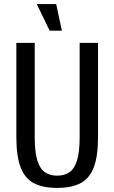

<svg xmlns="http://www.w3.org/2000/svg" viewBox="-20 -910 560 940"><path d="M260 10Q190 10 146 -13Q102 -36 81 -90.5Q60 -145 60 -240V-700H150V-240Q150 -165 163 -124Q176 -83 200.5 -66.5Q225 -50 260 -50Q295 -50 319.5 -66.5Q344 -83 357 -124Q370 -165 370 -240V-700H460V-240Q460 -145 439 -90.5Q418 -36 374 -13Q330 10 260 10ZM223 -760 160 -890H255L283 -760Z"/></svg>

Font: Cuprum
Style: Regular
Weight: 400
Designer: Jovanny Lemonad
Foundry: Jovanny Lemonad
Version: Version 3.000